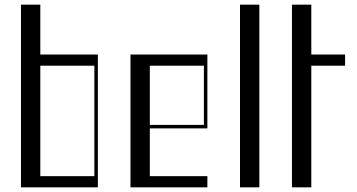

<svg xmlns="http://www.w3.org/2000/svg" viewBox="-20 -804 1531 824"><path d="M70 -784H153V-570H400V0H70ZM385 -48V-522H153V-48Z M540 -570H870V-253H623V-48H870V0H540ZM855 -268V-522H623V-268Z M1010 -784H1093V0H1010Z M1233 -784H1316V-570H1461V-522H1316V0H1233Z"/></svg>

Font: Facade Sud
Style: Regular
Weight: 100
Designer: Éléonore Fines
Foundry: Velvetyne Type Foundry
Version: Version 1.001;Glyphs 3.2 (3202)